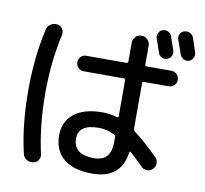

<svg xmlns="http://www.w3.org/2000/svg" viewBox="-94 -948 1188 1110"><g transform="rotate(10 500.0 -393.0)"><path d="M775.4 -828.1Q792 -833 807.6 -825.7Q823.2 -818.4 829.1 -800.8Q834 -788.1 842.8 -761.2Q851.6 -734.4 856.4 -720.7Q861.3 -705.1 853 -689.5Q844.7 -673.8 828.1 -668.9Q812.5 -664.1 796.9 -671.9Q781.2 -679.7 776.4 -697.3Q773.4 -706.1 749 -776.4Q744.1 -792 752 -807.6Q759.8 -823.2 775.4 -828.1ZM955.1 -815.4Q960 -802.7 982.4 -733.4Q987.3 -716.8 978.5 -700.2Q969.7 -683.6 954.1 -679.7Q937.5 -674.8 921.9 -684.1Q906.2 -693.4 901.4 -710Q896.5 -723.6 887.2 -751Q877.9 -778.3 873 -791Q867.2 -806.6 875 -822.3Q882.8 -837.9 899.9 -842.8Q917 -847.7 933.1 -839.8Q949.2 -832 955.1 -815.4ZM510.7 -208Q390.6 -208 390.6 -125Q390.6 -30.3 510.7 -30.3Q561.5 -30.3 586.4 -57.6Q611.3 -85 611.3 -144.5V-172.9Q611.3 -181.6 603.5 -184.6Q557.6 -208 510.7 -208ZM515.6 59.6Q408.2 59.6 349.6 11.2Q291 -37.1 291 -125Q291 -207 349.6 -253.4Q408.2 -299.8 515.6 -299.8Q559.6 -299.8 601.6 -287.1Q610.4 -285.2 611.3 -292V-505.9Q611.3 -514.6 601.6 -514.6H366.2Q347.7 -514.6 334.5 -527.8Q321.3 -541 321.3 -560.1Q321.3 -579.1 334 -592.3Q346.7 -605.5 366.2 -605.5H601.6Q610.4 -605.5 611.3 -614.3V-724.6Q611.3 -746.1 625.5 -760.7Q639.6 -775.4 660.6 -775.4Q681.6 -775.4 696.3 -760.7Q710.9 -746.1 710.9 -724.6V-614.3Q710.9 -605.5 718.8 -605.5H866.2Q884.8 -605.5 897.9 -592.3Q911.1 -579.1 911.1 -560.1Q911.1 -541 897.9 -527.8Q884.8 -514.6 866.2 -514.6H718.8Q710.9 -514.6 710.9 -505.9V-237.3Q710.9 -229.5 717.8 -223.6Q771.5 -184.6 860.4 -97.7Q874 -84 874 -63.5Q874 -43 859.9 -28.8Q845.7 -14.6 825.2 -15.1Q804.7 -15.6 791 -30.3Q738.3 -83 714.8 -102.5Q712.9 -104.5 710.4 -103.5Q708 -102.5 708 -100.6Q687.5 59.6 515.6 59.6ZM168.9 54.7Q147.5 57.6 129.9 45.9Q112.3 34.2 108.4 12.7Q70.3 -150.4 70.3 -350.1Q70.3 -549.8 108.4 -712.9Q112.3 -734.4 130.4 -746.1Q148.4 -757.8 168.9 -754.9Q188.5 -752.9 199.7 -736.3Q210.9 -719.7 207 -701.2Q169.9 -537.1 169.9 -350.1Q169.9 -163.1 207 1Q210.9 19.5 199.7 36.1Q188.5 52.7 168.9 54.7Z"/></g></svg>

Font: Rounded Mgen+ 1mn medium
Style: Regular
Weight: 500
Designer: [Source Han Sans]
Ryoko NISHIZUKA  (kana & ideographs); Paul D. Hunt (Latin, Greek & Cyrillic); Wenlong ZHANG  (bopomofo
Version: Version 1.059.20150602